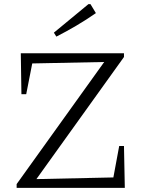

<svg xmlns="http://www.w3.org/2000/svg" viewBox="-20 -903 688 923"><path d="M60 0V-18L481 -605L135 -598L106 -450H83L80 -647H576V-629L155 -42L525 -50L553 -201H576L580 0ZM251 -727 239 -746 405 -883H415L441 -840Q395 -808 347.5 -780Q300 -752 251 -727Z"/></svg>

Font: Piazzolla SC Light
Style: Regular
Weight: 300
Designer: Juan Pablo del Peral
Foundry: Huerta Tipografica
Version: Version 1.330